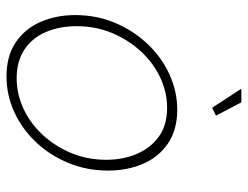

<svg xmlns="http://www.w3.org/2000/svg" viewBox="-108 -662 780 605"><g transform="rotate(90 282.5 -360.0)"><path d="M221 10Q157 10 114 -19Q71 -48 49.5 -97.5Q28 -147 28 -206Q28 -274 52.5 -332Q77 -390 119 -434.5Q161 -479 215 -503.5Q269 -528 326 -528Q390 -528 433 -498.5Q476 -469 497 -419.5Q518 -370 518 -310Q518 -243 494 -185Q470 -127 428.5 -83Q387 -39 333.5 -14.5Q280 10 221 10ZM227 -22Q276 -22 322 -43Q368 -64 404.5 -103Q441 -142 462.5 -193.5Q484 -245 484 -304Q484 -357 465.5 -400.5Q447 -444 411 -470Q375 -496 320 -496Q271 -496 225 -474.5Q179 -453 142.5 -413.5Q106 -374 84.5 -322.5Q63 -271 63 -211Q63 -158 81 -115Q99 -72 136 -47Q173 -22 227 -22ZM260 -730H303L345 -650L320 -638Z"/></g></svg>

Font: Raleway Thin ExtraLight
Style: Italic
Weight: 250
Italic angle: -12°
Version: Version 4.026